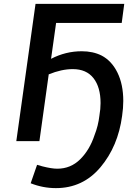

<svg xmlns="http://www.w3.org/2000/svg" viewBox="-20 -727 690 989"><path d="M268 242Q407 242 497.5 134.5Q588 27 609 -130Q615 -171 615 -207Q615 -292 585 -353Q555 -414 503 -441Q459 -463 401 -463Q318 -463 243 -424L269 -609H607L620 -707H163L64 0H183L231 -344Q297 -371 355 -371Q425 -371 461.5 -324.5Q498 -278 498 -196Q498 -166 492 -131Q486 -79 467 -31Q442 45 393 93.5Q344 142 275 142Q246 142 199 130L171 122L138 217Q201 242 268 242Z"/></svg>

Font: Brisa Sans Medium
Style: Italic
Weight: 600
Italic angle: -8°
Designer: Dalton Maag Ltd
Foundry: Dalton Maag Ltd
Version: Version 1.101;July 10, 2019;FontCreator 11.5.0.2425 64-bit